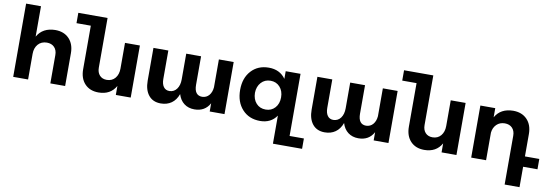

<svg xmlns="http://www.w3.org/2000/svg" viewBox="-65 -1250 5625 1954"><g transform="rotate(10 2747.0 -273.0)"><path d="M416 -543.9Q506.8 -543.9 559.8 -488.3Q612.8 -432.6 612.8 -337.9V0H460V-293Q460 -343.8 431.4 -373.3Q402.8 -402.8 354 -402.8Q296.9 -402.3 263.4 -364Q230 -325.7 230 -265.1V0H76.2V-756.8H230V-442.9Q286.6 -542.5 416 -543.9Z M1136.7 -538.1H1290.5V0H1136.7V-92.8Q1081.1 5.9 957.5 5.9Q868.2 5.9 815.9 -49.6Q763.7 -105 763.7 -200.2V-649.9H615.7V-756.8H918V-244.1Q918 -193.4 945.1 -164.1Q972.2 -134.8 1018.6 -134.8Q1073.2 -135.3 1105 -173.6Q1136.7 -211.9 1136.7 -272Z M2106.9 -538.1H2259.8V0H2106.9V-85Q2057.6 5.9 1948.7 5.9Q1885.7 5.9 1841.8 -27.6Q1797.9 -61 1779.8 -122.1Q1756.8 -58.6 1710.9 -26.4Q1665 5.9 1600.6 5.9Q1519.5 5.9 1475.1 -49.1Q1430.7 -104 1430.7 -200.2V-538.1H1584.5V-244.1Q1584.5 -192.4 1605.5 -163.1Q1626.5 -133.8 1666.5 -133.8Q1714.4 -135.3 1741.9 -173.3Q1769.5 -211.4 1769.5 -272V-538.1H1922.9V-244.1Q1922.9 -133.8 2004.9 -133.8Q2048.8 -135.3 2075.7 -167Q2102.5 -198.7 2106.9 -250Z M2950.7 104H3098.6V210.9H2797.4V-79.1Q2738.8 5.9 2627.4 5.9Q2512.7 5.9 2443.1 -70.3Q2373.5 -146.5 2373.5 -271Q2373.5 -394 2442.4 -469Q2511.2 -543.9 2623.5 -543.9Q2737.3 -543.9 2797.4 -459V-538.1H2950.7ZM2663.6 -118.2Q2722.7 -118.2 2760 -159.7Q2797.4 -201.2 2797.4 -267.1Q2797.4 -333 2760 -374.5Q2722.7 -416 2663.6 -416Q2604 -416 2566.2 -374.3Q2528.3 -332.5 2527.3 -267.1Q2528.3 -200.7 2565.7 -159.4Q2603 -118.2 2663.6 -118.2Z M3801.3 -538.1H3954.1V0H3801.3V-85Q3752 5.9 3643.1 5.9Q3580.1 5.9 3536.1 -27.6Q3492.2 -61 3474.1 -122.1Q3451.2 -58.6 3405.3 -26.4Q3359.4 5.9 3294.9 5.9Q3213.9 5.9 3169.4 -49.1Q3125 -104 3125 -200.2V-538.1H3278.8V-244.1Q3278.8 -192.4 3299.8 -163.1Q3320.8 -133.8 3360.8 -133.8Q3408.7 -135.3 3436.3 -173.3Q3463.9 -211.4 3463.9 -272V-538.1H3617.2V-244.1Q3617.2 -133.8 3699.2 -133.8Q3743.2 -135.3 3770 -167Q3796.9 -198.7 3801.3 -250Z M4502.9 -538.1H4656.7V0H4502.9V-92.8Q4447.3 5.9 4323.7 5.9Q4234.4 5.9 4182.1 -49.6Q4129.9 -105 4129.9 -200.2V-649.9H3981.9V-756.8H4284.2V-244.1Q4284.2 -193.4 4311.3 -164.1Q4338.4 -134.8 4384.8 -134.8Q4439.5 -135.3 4471.2 -173.6Q4502.9 -211.9 4502.9 -272Z M5494.1 -106.9V0H5345.7V210.9H5191.9V-293Q5191.9 -343.8 5163.6 -373.3Q5135.3 -402.8 5085.9 -402.8Q5034.2 -402.3 5001.2 -369.6Q4968.3 -336.9 4962.9 -285.2V0H4809.1V-538.1H4962.9V-443.8Q5019 -542.5 5147.9 -543.9Q5238.8 -543.9 5292.2 -488.3Q5345.7 -432.6 5345.7 -337.9V-106.9Z"/></g></svg>

Font: Montserrat arm SemiBold
Style: Regular
Weight: 600
Designer: Julieta Ulanovsky
Foundry: Julieta Ulanovsky
Version: Version 6.000;PS 006.000;hotconv 1.0.88;makeotf.lib2.5.64775